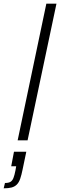

<svg xmlns="http://www.w3.org/2000/svg" viewBox="-99 -763 327 1044"><path d="M-3 0 153 -743H208L51 0ZM-79 261 -72 232Q-53 232 -42.5 226Q-32 220 -26 205Q-20 190 -15 164L-11 141H-38L-23 62H44L24 158Q18 188 11 208.5Q4 229 -7.5 240.5Q-19 252 -36 256.5Q-53 261 -79 261Z"/></svg>

Font: Saira UltraCondensed
Style: Italic
Weight: 400
Width: 1
Italic angle: -12°
Designer: Hector Gatti with collaboration of the Omnibus-Type team
Foundry: Omnibus-Type
Version: Version 1.101